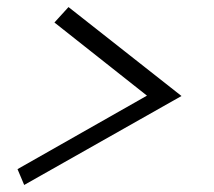

<svg xmlns="http://www.w3.org/2000/svg" viewBox="-20 -524 608 546"><path d="M48.8 2 496.1 -251 174.8 -503.9 134.8 -460 397.9 -252 29.8 -43Z"/></svg>

Font: Comic Neue Angular
Style: Italic
Weight: 400
Italic angle: -12°
Designer: Craig Rozynski
Foundry: Craig Rozynski
Version: Version 2.003